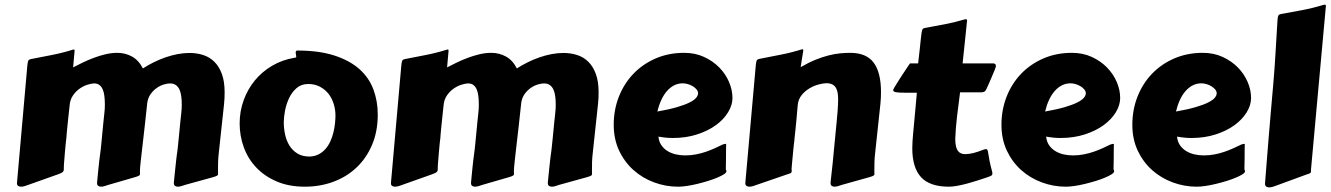

<svg xmlns="http://www.w3.org/2000/svg" viewBox="-20 -770 5669 818"><path d="M769 17.6Q763.7 19 754.9 22.2Q746.1 25.4 737.8 25.4Q731 25.4 725.8 22Q720.7 18.6 720.7 10.3V7.3Q724.1 -28.3 726.6 -50.5Q729 -72.8 730.5 -86.4Q731.9 -100.1 732.9 -107.2Q733.9 -114.3 734.9 -120.4Q735.8 -126.5 736.6 -133.8Q737.3 -141.1 738.8 -154.5Q740.2 -168 742.4 -190.2Q744.6 -212.4 748 -248.5Q750 -268.1 752.2 -287.4Q754.4 -306.6 754.4 -322.8Q754.4 -343.3 752.2 -360.1Q750 -377 744.4 -388.9Q738.8 -400.9 729 -407.7Q719.2 -414.6 704.1 -414.6Q694.8 -414.6 679.9 -410.6Q665 -406.7 649.9 -396.7Q634.8 -386.7 622.6 -370.4Q610.4 -354 606.9 -329.1V-327.1Q601.1 -271.5 596.4 -230.7Q591.8 -189.9 588.4 -160.6Q585 -131.3 582.8 -111.8Q580.6 -92.3 579.1 -78.9Q577.6 -65.4 576.9 -56.6Q576.2 -47.9 576.2 -40Q576.2 -36.1 576.4 -33.4Q576.7 -30.8 576.7 -28.8Q576.7 -24.9 573 -22.2Q569.3 -19.5 556.6 -15.6L441.9 17.6Q436.5 19 427.7 22.2Q418.9 25.4 410.6 25.4Q403.8 25.4 398.7 22Q393.6 18.6 393.6 10.3V7.3Q397 -28.3 399.2 -50.5Q401.4 -72.8 403.1 -86.4Q404.8 -100.1 405.8 -107.2Q406.7 -114.3 407.5 -120.4Q408.2 -126.5 409.2 -133.8Q410.2 -141.1 411.4 -154.5Q412.6 -168 414.8 -190.2Q417 -212.4 420.4 -248.5Q422.4 -268.1 424.6 -287.4Q426.8 -306.6 426.8 -322.8Q426.8 -343.3 424.8 -360.1Q422.9 -377 417.7 -388.9Q412.6 -400.9 403.8 -407.7Q395 -414.6 381.3 -414.6Q371.6 -414.6 354.7 -409.7Q337.9 -404.8 321 -393.6Q304.2 -382.3 291.3 -364Q278.3 -345.7 276.4 -318.8Q272.5 -282.7 270 -259.5Q267.6 -236.3 266.1 -221.4Q264.6 -206.5 263.9 -197.5Q263.2 -188.5 262.7 -180.7Q262.2 -178.7 261.2 -169.7Q260.3 -160.6 259 -148.2Q257.8 -135.7 256.6 -121.3Q255.4 -106.9 254.4 -94.5Q253.4 -82 252.7 -73Q252 -64 252 -62V-53.2Q252 -48.3 251.5 -44.9Q251 -41.5 248.5 -38.6Q246.1 -35.6 241.5 -33.2Q236.8 -30.8 228.5 -27.8L100.6 17.6Q95.2 19.5 86.4 22.5Q77.6 25.4 69.3 25.4Q62.5 25.4 57.4 22Q52.2 18.6 52.2 10.3L96.2 -487.8Q97.7 -503.9 99.9 -510Q102.1 -516.1 110.8 -518.1Q155.3 -526.9 201.7 -535.9Q248 -544.9 292.5 -559.1Q296.4 -559.1 297.1 -557.9Q297.9 -556.6 297.9 -554.2L291.5 -482.9Q309.6 -492.2 332 -503.2Q354.5 -514.2 379.2 -523.4Q403.8 -532.7 429.4 -538.8Q455.1 -544.9 479.5 -544.9Q513.2 -544.9 541.7 -529.5Q570.3 -514.2 588.9 -478.5Q610.8 -492.7 635.5 -504.9Q660.2 -517.1 685.8 -525.9Q711.4 -534.7 737.3 -539.6Q763.2 -544.4 787.6 -544.4Q818.4 -544.4 845.7 -535.6Q873 -526.9 893.3 -506.8Q913.6 -486.8 925.3 -454.8Q937 -422.9 937 -377Q937 -365.2 936.5 -352.8Q936 -340.3 934.6 -327.1L912.1 -118.2Q909.7 -97.7 909.2 -80.3Q908.7 -63 908.7 -40Q908.7 -36.1 908.9 -33.4Q909.2 -30.8 909.2 -28.8Q909.2 -24.4 905.5 -22Q901.9 -19.5 889.2 -15.6Z M1279.3 25.4Q1210.4 25.4 1158.4 2.9Q1106.4 -19.5 1071.3 -56.9Q1036.1 -94.2 1018.6 -142.8Q1001 -191.4 1001 -243.7Q1001 -295.9 1018.1 -343Q1035.2 -390.1 1065.9 -427.5Q1096.7 -464.8 1139.6 -490Q1182.6 -515.1 1234.4 -523.9Q1242.2 -524.4 1242.2 -527.3Q1242.2 -532.7 1241 -537.4Q1239.7 -542 1239.7 -545.4Q1239.7 -550.8 1241.7 -552.7Q1243.7 -554.7 1246.1 -554.7Q1339.4 -554.7 1404.8 -533.4Q1470.2 -512.2 1511.2 -475.6Q1552.2 -439 1570.8 -389.2Q1589.4 -339.4 1589.4 -282.2Q1589.4 -209.5 1564.9 -152.3Q1540.5 -95.2 1498.3 -55.7Q1456.1 -16.1 1399.7 4.6Q1343.3 25.4 1279.3 25.4ZM1189 -249Q1189 -222.7 1194.6 -196.8Q1200.2 -170.9 1213.1 -149.9Q1226.1 -128.9 1247.1 -116Q1268.1 -103 1299.3 -103Q1321.8 -104 1338.6 -113Q1355.5 -122.1 1367.7 -136.5Q1379.9 -150.9 1387.9 -168.9Q1396 -187 1400.6 -206.3Q1405.3 -225.6 1407.2 -244.1Q1409.2 -262.7 1409.2 -277.8Q1409.2 -303.2 1401.6 -327.6Q1394 -352.1 1379.4 -370.6Q1364.7 -389.2 1343 -400.6Q1321.3 -412.1 1293 -412.1Q1263.7 -412.1 1243.7 -394.8Q1223.6 -377.4 1211.7 -352.1Q1199.7 -326.7 1194.3 -298.6Q1189 -270.5 1189 -249Z M2362.3 17.6Q2356.9 19 2348.1 22.2Q2339.4 25.4 2331.1 25.4Q2324.2 25.4 2319.1 22Q2314 18.6 2314 10.3V7.3Q2317.4 -28.3 2319.8 -50.5Q2322.3 -72.8 2323.7 -86.4Q2325.2 -100.1 2326.2 -107.2Q2327.1 -114.3 2328.1 -120.4Q2329.1 -126.5 2329.8 -133.8Q2330.6 -141.1 2332 -154.5Q2333.5 -168 2335.7 -190.2Q2337.9 -212.4 2341.3 -248.5Q2343.3 -268.1 2345.5 -287.4Q2347.7 -306.6 2347.7 -322.8Q2347.7 -343.3 2345.5 -360.1Q2343.3 -377 2337.6 -388.9Q2332 -400.9 2322.3 -407.7Q2312.5 -414.6 2297.4 -414.6Q2288.1 -414.6 2273.2 -410.6Q2258.3 -406.7 2243.2 -396.7Q2228 -386.7 2215.8 -370.4Q2203.6 -354 2200.2 -329.1V-327.1Q2194.3 -271.5 2189.7 -230.7Q2185.1 -189.9 2181.6 -160.6Q2178.2 -131.3 2176 -111.8Q2173.8 -92.3 2172.4 -78.9Q2170.9 -65.4 2170.2 -56.6Q2169.4 -47.9 2169.4 -40Q2169.4 -36.1 2169.7 -33.4Q2169.9 -30.8 2169.9 -28.8Q2169.9 -24.9 2166.3 -22.2Q2162.6 -19.5 2149.9 -15.6L2035.2 17.6Q2029.8 19 2021 22.2Q2012.2 25.4 2003.9 25.4Q1997.1 25.4 1991.9 22Q1986.8 18.6 1986.8 10.3V7.3Q1990.2 -28.3 1992.4 -50.5Q1994.6 -72.8 1996.3 -86.4Q1998 -100.1 1999 -107.2Q2000 -114.3 2000.7 -120.4Q2001.5 -126.5 2002.4 -133.8Q2003.4 -141.1 2004.6 -154.5Q2005.9 -168 2008.1 -190.2Q2010.3 -212.4 2013.7 -248.5Q2015.6 -268.1 2017.8 -287.4Q2020 -306.6 2020 -322.8Q2020 -343.3 2018.1 -360.1Q2016.1 -377 2011 -388.9Q2005.9 -400.9 1997.1 -407.7Q1988.3 -414.6 1974.6 -414.6Q1964.8 -414.6 1948 -409.7Q1931.2 -404.8 1914.3 -393.6Q1897.5 -382.3 1884.5 -364Q1871.6 -345.7 1869.6 -318.8Q1865.7 -282.7 1863.3 -259.5Q1860.8 -236.3 1859.4 -221.4Q1857.9 -206.5 1857.2 -197.5Q1856.4 -188.5 1856 -180.7Q1855.5 -178.7 1854.5 -169.7Q1853.5 -160.6 1852.3 -148.2Q1851.1 -135.7 1849.9 -121.3Q1848.6 -106.9 1847.7 -94.5Q1846.7 -82 1845.9 -73Q1845.2 -64 1845.2 -62V-53.2Q1845.2 -48.3 1844.7 -44.9Q1844.2 -41.5 1841.8 -38.6Q1839.4 -35.6 1834.7 -33.2Q1830.1 -30.8 1821.8 -27.8L1693.8 17.6Q1688.5 19.5 1679.7 22.5Q1670.9 25.4 1662.6 25.4Q1655.8 25.4 1650.6 22Q1645.5 18.6 1645.5 10.3L1689.5 -487.8Q1690.9 -503.9 1693.1 -510Q1695.3 -516.1 1704.1 -518.1Q1748.5 -526.9 1794.9 -535.9Q1841.3 -544.9 1885.7 -559.1Q1889.6 -559.1 1890.4 -557.9Q1891.1 -556.6 1891.1 -554.2L1884.8 -482.9Q1902.8 -492.2 1925.3 -503.2Q1947.8 -514.2 1972.4 -523.4Q1997.1 -532.7 2022.7 -538.8Q2048.3 -544.9 2072.8 -544.9Q2106.4 -544.9 2135 -529.5Q2163.6 -514.2 2182.1 -478.5Q2204.1 -492.7 2228.8 -504.9Q2253.4 -517.1 2279.1 -525.9Q2304.7 -534.7 2330.6 -539.6Q2356.4 -544.4 2380.9 -544.4Q2411.6 -544.4 2439 -535.6Q2466.3 -526.9 2486.6 -506.8Q2506.8 -486.8 2518.6 -454.8Q2530.3 -422.9 2530.3 -377Q2530.3 -365.2 2529.8 -352.8Q2529.3 -340.3 2527.8 -327.1L2505.4 -118.2Q2502.9 -97.7 2502.4 -80.3Q2502 -63 2502 -40Q2502 -36.1 2502.2 -33.4Q2502.4 -30.8 2502.4 -28.8Q2502.4 -24.4 2498.8 -22Q2495.1 -19.5 2482.4 -15.6Z M2895 -544.9Q2941.4 -544.9 2979.2 -527.6Q3017.1 -510.3 3044.2 -482.7Q3071.3 -455.1 3085.9 -420.9Q3100.6 -386.7 3100.6 -352.5Q3100.6 -322.3 3082 -291.7Q3063.5 -261.2 3030 -236.8Q2996.6 -212.4 2949.7 -197.3Q2902.8 -182.1 2846.7 -182.1Q2817.4 -182.1 2785.2 -188Q2787.1 -167 2797.4 -151.9Q2807.6 -136.7 2823.2 -127Q2838.9 -117.2 2858.6 -112.5Q2878.4 -107.9 2899.4 -107.9Q2922.9 -107.9 2944.6 -112.1Q2966.3 -116.2 2986.3 -123Q3006.3 -129.9 3024.9 -138.2Q3043.5 -146.5 3060.1 -154.8Q3064.5 -155.8 3067.6 -156.5Q3070.8 -157.2 3073.7 -157.2Q3073.7 -157.2 3073.5 -149.4Q3073.2 -141.6 3073.2 -127.4Q3073.2 -113.3 3073 -93.3Q3072.8 -73.2 3072.3 -48.8Q3073.7 -46.4 3074.2 -43.9Q3074.7 -41.5 3074.7 -40Q3074.7 -34.2 3064 -27.3Q3053.2 -20.5 3035.9 -13.2Q3018.6 -5.9 2996.3 1Q2974.1 7.8 2951.2 13.4Q2928.2 19 2906.7 22.2Q2885.3 25.4 2869.1 25.4Q2816.4 25.4 2766.8 7.1Q2717.3 -11.2 2679 -45.4Q2640.6 -79.6 2617.7 -128.4Q2594.7 -177.2 2594.7 -238.3Q2594.7 -302.2 2616.7 -358.2Q2638.7 -414.1 2678.5 -455.6Q2718.3 -497.1 2773.4 -521Q2828.6 -544.9 2895 -544.9ZM2889.2 -415Q2869.1 -415 2852.3 -406.5Q2835.4 -397.9 2821.5 -382.1Q2807.6 -366.2 2797.4 -344Q2787.1 -321.8 2780.8 -294.9Q2831.1 -303.7 2864.3 -313.5Q2897.5 -323.2 2917.5 -333.3Q2937.5 -343.3 2945.8 -353.3Q2954.1 -363.3 2954.1 -372.6Q2954.1 -381.3 2947.5 -389.2Q2940.9 -397 2931.2 -402.8Q2921.4 -408.7 2909.9 -411.9Q2898.4 -415 2889.2 -415Z M3566.9 17.6Q3561.5 19 3552.7 22.2Q3543.9 25.4 3535.6 25.4Q3528.8 25.4 3523.7 22Q3518.6 18.6 3518.6 10.3V7.3Q3521.5 -19 3523.4 -37.4Q3525.4 -55.7 3527.1 -70.6Q3528.8 -85.4 3530 -100.3Q3531.2 -115.2 3533.2 -135Q3535.2 -154.8 3537.8 -181.9Q3540.5 -209 3544.4 -249.5Q3546.9 -274.4 3548.8 -300.3Q3550.8 -326.2 3550.8 -348.1Q3550.8 -362.8 3548.6 -375.2Q3546.4 -387.7 3540.8 -396.7Q3535.2 -405.8 3525.4 -410.6Q3515.6 -415.5 3500.5 -415.5Q3489.3 -415.5 3469.5 -410.6Q3449.7 -405.8 3430.2 -394.5Q3410.6 -383.3 3395.5 -365Q3380.4 -346.7 3378.4 -319.8Q3375.5 -283.7 3373 -258.1Q3370.6 -232.4 3368.7 -214.6Q3366.7 -196.8 3365.5 -185.5Q3364.3 -174.3 3363.8 -166.5Q3363.3 -164.6 3362.3 -155.8Q3361.3 -147 3360.1 -134.8Q3358.9 -122.6 3357.7 -108.9Q3356.4 -95.2 3355.2 -83Q3354 -70.8 3353.3 -62Q3352.5 -53.2 3352.5 -51.3Q3352.5 -47.4 3352.8 -44.7Q3353 -42 3353 -39.6Q3353 -35.6 3349.4 -33Q3345.7 -30.3 3333 -26.9L3203.6 17.6Q3198.2 19.5 3189.5 22.5Q3180.7 25.4 3172.4 25.4Q3165.5 25.4 3160.4 22Q3155.3 18.6 3155.3 10.3L3199.7 -488.8Q3201.2 -504.9 3203.4 -511Q3205.6 -517.1 3214.4 -519Q3258.8 -527.8 3305.7 -536.9Q3352.5 -545.9 3397 -560.1Q3400.9 -560.1 3401.6 -558.8Q3402.3 -557.6 3402.3 -555.2Q3402.3 -554.2 3402.1 -552.2Q3401.9 -550.3 3400.6 -543.5Q3399.4 -536.6 3397.2 -522.7Q3395 -508.8 3391.1 -483.9Q3424.8 -503.4 3454.3 -515.4Q3483.9 -527.3 3510 -533.9Q3536.1 -540.5 3559.1 -542.7Q3582 -544.9 3602.1 -544.9Q3670.9 -544.9 3702.1 -503.2Q3733.4 -461.4 3733.4 -377.9Q3733.4 -366.2 3732.9 -353.8Q3732.4 -341.3 3731 -328.1L3708.5 -118.2Q3706.1 -97.7 3705.6 -80.3Q3705.1 -63 3705.1 -40Q3705.1 -36.1 3705.3 -33.4Q3705.6 -30.8 3705.6 -28.8Q3705.6 -24.4 3701.9 -22Q3698.2 -19.5 3685.5 -15.6Z M4070.3 -376.5Q4063.5 -325.2 4057.4 -274.2Q4051.3 -223.1 4049.8 -178.7Q4049.8 -159.7 4052.7 -147Q4055.7 -134.3 4061.3 -127Q4066.9 -119.6 4074.7 -116.5Q4082.5 -113.3 4092.3 -113.3Q4107.9 -113.3 4126.5 -117.9Q4145 -122.6 4163.6 -129.9Q4169.4 -132.3 4173.6 -133.5Q4177.7 -134.8 4180.7 -134.8Q4185.5 -134.8 4187.3 -130.4Q4189 -126 4190.7 -115Q4192.4 -104 4195.8 -85.4Q4199.2 -66.9 4207 -38.6Q4207.5 -36.1 4207.8 -34.4Q4208 -32.7 4208 -31.2Q4208 -24.4 4202.9 -21.5Q4197.8 -18.6 4186 -14.6Q4166 -7.8 4143.8 -0.7Q4121.6 6.3 4099.9 12.2Q4078.1 18.1 4058.1 21.7Q4038.1 25.4 4022.9 25.4Q3941.4 25.4 3904.1 -15.1Q3866.7 -55.7 3866.7 -138.7Q3866.7 -152.8 3867.7 -167.7Q3868.7 -182.6 3870.1 -198.7Q3875 -247.6 3878.7 -291.3Q3882.3 -335 3886.2 -375H3835Q3808.6 -375 3796.9 -377.2Q3785.2 -379.4 3785.2 -386.2Q3785.2 -388.2 3790 -396.7Q3794.9 -405.3 3802.5 -417.2Q3810.1 -429.2 3818.8 -442.9Q3827.6 -456.5 3835.7 -468.5Q3843.8 -480.5 3849.6 -489.3Q3855.5 -498 3856.9 -500H3891.6Q3896 -537.1 3898.7 -562.3Q3901.4 -587.4 3903.1 -604Q3904.8 -620.6 3906.2 -629.6Q3907.7 -638.7 3909.4 -643.1Q3911.1 -647.5 3913.8 -648.7Q3916.5 -649.9 3920.9 -650.9Q3942.9 -655.3 3963.4 -658.9Q3983.9 -662.6 4004.4 -666.5Q4024.9 -670.4 4046.1 -675.5Q4067.4 -680.7 4090.3 -687.5Q4091.8 -687.5 4092.3 -687.7Q4092.8 -688 4094.2 -688Q4100.1 -688 4100.1 -684.1V-683.1Q4097.7 -656.2 4092.5 -608.4Q4087.4 -560.5 4081.1 -500H4211.9Q4215.8 -500 4219.5 -497.3Q4223.1 -494.6 4223.1 -488.3Q4223.1 -485.8 4217.3 -470.7Q4211.4 -455.6 4200.7 -431.2L4183.1 -391.6Q4179.7 -384.3 4176 -380.9Q4172.4 -377.4 4161.1 -376.5Z M4546.9 -544.9Q4593.3 -544.9 4631.1 -527.6Q4668.9 -510.3 4696 -482.7Q4723.1 -455.1 4737.8 -420.9Q4752.4 -386.7 4752.4 -352.5Q4752.4 -322.3 4733.9 -291.7Q4715.3 -261.2 4681.9 -236.8Q4648.4 -212.4 4601.6 -197.3Q4554.7 -182.1 4498.5 -182.1Q4469.2 -182.1 4437 -188Q4439 -167 4449.2 -151.9Q4459.5 -136.7 4475.1 -127Q4490.7 -117.2 4510.5 -112.5Q4530.3 -107.9 4551.3 -107.9Q4574.7 -107.9 4596.4 -112.1Q4618.2 -116.2 4638.2 -123Q4658.2 -129.9 4676.8 -138.2Q4695.3 -146.5 4711.9 -154.8Q4716.3 -155.8 4719.5 -156.5Q4722.7 -157.2 4725.6 -157.2Q4725.6 -157.2 4725.3 -149.4Q4725.1 -141.6 4725.1 -127.4Q4725.1 -113.3 4724.9 -93.3Q4724.6 -73.2 4724.1 -48.8Q4725.6 -46.4 4726.1 -43.9Q4726.6 -41.5 4726.6 -40Q4726.6 -34.2 4715.8 -27.3Q4705.1 -20.5 4687.7 -13.2Q4670.4 -5.9 4648.2 1Q4626 7.8 4603 13.4Q4580.1 19 4558.6 22.2Q4537.1 25.4 4521 25.4Q4468.3 25.4 4418.7 7.1Q4369.1 -11.2 4330.8 -45.4Q4292.5 -79.6 4269.5 -128.4Q4246.6 -177.2 4246.6 -238.3Q4246.6 -302.2 4268.6 -358.2Q4290.5 -414.1 4330.3 -455.6Q4370.1 -497.1 4425.3 -521Q4480.5 -544.9 4546.9 -544.9ZM4541 -415Q4521 -415 4504.2 -406.5Q4487.3 -397.9 4473.4 -382.1Q4459.5 -366.2 4449.2 -344Q4439 -321.8 4432.6 -294.9Q4482.9 -303.7 4516.1 -313.5Q4549.3 -323.2 4569.3 -333.3Q4589.4 -343.3 4597.7 -353.3Q4606 -363.3 4606 -372.6Q4606 -381.3 4599.4 -389.2Q4592.8 -397 4583 -402.8Q4573.2 -408.7 4561.8 -411.9Q4550.3 -415 4541 -415Z M5104.5 -544.9Q5150.9 -544.9 5188.7 -527.6Q5226.6 -510.3 5253.7 -482.7Q5280.8 -455.1 5295.4 -420.9Q5310.1 -386.7 5310.1 -352.5Q5310.1 -322.3 5291.5 -291.7Q5272.9 -261.2 5239.5 -236.8Q5206.1 -212.4 5159.2 -197.3Q5112.3 -182.1 5056.2 -182.1Q5026.9 -182.1 4994.6 -188Q4996.6 -167 5006.8 -151.9Q5017.1 -136.7 5032.7 -127Q5048.3 -117.2 5068.1 -112.5Q5087.9 -107.9 5108.9 -107.9Q5132.3 -107.9 5154.1 -112.1Q5175.8 -116.2 5195.8 -123Q5215.8 -129.9 5234.4 -138.2Q5252.9 -146.5 5269.5 -154.8Q5273.9 -155.8 5277.1 -156.5Q5280.3 -157.2 5283.2 -157.2Q5283.2 -157.2 5283 -149.4Q5282.7 -141.6 5282.7 -127.4Q5282.7 -113.3 5282.5 -93.3Q5282.2 -73.2 5281.7 -48.8Q5283.2 -46.4 5283.7 -43.9Q5284.2 -41.5 5284.2 -40Q5284.2 -34.2 5273.4 -27.3Q5262.7 -20.5 5245.4 -13.2Q5228 -5.9 5205.8 1Q5183.6 7.8 5160.6 13.4Q5137.7 19 5116.2 22.2Q5094.7 25.4 5078.6 25.4Q5025.9 25.4 4976.3 7.1Q4926.8 -11.2 4888.4 -45.4Q4850.1 -79.6 4827.1 -128.4Q4804.2 -177.2 4804.2 -238.3Q4804.2 -302.2 4826.2 -358.2Q4848.1 -414.1 4887.9 -455.6Q4927.7 -497.1 4982.9 -521Q5038.1 -544.9 5104.5 -544.9ZM5098.6 -415Q5078.6 -415 5061.8 -406.5Q5044.9 -397.9 5031 -382.1Q5017.1 -366.2 5006.8 -344Q4996.6 -321.8 4990.2 -294.9Q5040.5 -303.7 5073.7 -313.5Q5106.9 -323.2 5127 -333.3Q5147 -343.3 5155.3 -353.3Q5163.6 -363.3 5163.6 -372.6Q5163.6 -381.3 5157 -389.2Q5150.4 -397 5140.6 -402.8Q5130.9 -408.7 5119.4 -411.9Q5107.9 -415 5098.6 -415Z M5404.8 -413.1Q5410.6 -480 5414.3 -545.4Q5418 -610.8 5422.4 -679.7Q5423.3 -695.8 5425.5 -701.9Q5427.7 -708 5436.5 -710Q5481.9 -718.3 5527.6 -726.8Q5573.2 -735.4 5619.1 -749.5Q5620.6 -750 5623.5 -750Q5628.9 -750 5628.9 -745.1L5565.4 -47.9V-39.6Q5565.4 -35.2 5562 -32.5Q5558.6 -29.8 5545.9 -26.4L5418 20.5Q5412.6 22.9 5403.8 25.6Q5395 28.3 5386.7 28.3Q5379.9 28.3 5374.8 24.9Q5369.6 21.5 5369.6 13.2V10.3Q5373.5 -39.1 5377.2 -86.2Q5380.9 -133.3 5385 -183.6Q5389.2 -233.9 5394 -290Q5398.9 -346.2 5404.8 -413.1Z"/></svg>

Font: Carter One
Style: Regular
Weight: 400
Designer: vernon adams
Foundry: vernon adams
Version: Version 1.000